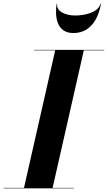

<svg xmlns="http://www.w3.org/2000/svg" viewBox="-62 -1020 585 1040"><path d="M247.5 -1000H245C235 -939 240 -841 335 -841C440 -841 475 -939 485 -1000H482.5C469.5 -951 395.5 -936 345 -936C294.5 -936 241.5 -957 247.5 -1000ZM-42.5 -2.5V0H337.5V-2.5H223L392 -747.5H502.5V-750H122.5V-747.5H237L68 -2.5Z"/></svg>

Font: Bodoni* 72pt
Style: Bold Italic
Weight: 700
Italic angle: -13°
Version: Version 2.3